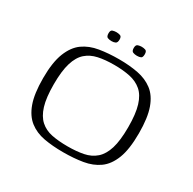

<svg xmlns="http://www.w3.org/2000/svg" viewBox="-132 -701 846 842"><g transform="rotate(30 291.5 -279.5)"><path d="M287 7Q233 7 189.5 -1Q146 -9 114.5 -33.5Q83 -58 66 -105Q49 -152 49 -231Q49 -311 68 -359Q87 -407 120 -430.5Q153 -454 198.5 -461.5Q244 -469 297 -469Q350 -469 393.5 -460.5Q437 -452 468.5 -428Q500 -404 517 -357Q534 -310 534 -231Q534 -150 515.5 -102.5Q497 -55 464 -31.5Q431 -8 386 -0.5Q341 7 287 7ZM291 -25Q336 -25 371 -32Q406 -39 430.5 -60.5Q455 -82 467.5 -122.5Q480 -163 480 -231Q480 -298 467.5 -339Q455 -380 430.5 -401Q406 -422 371 -429.5Q336 -437 291 -437Q245 -437 210.5 -429.5Q176 -422 152 -401Q128 -380 115.5 -339Q103 -298 103 -231Q103 -163 115.5 -122.5Q128 -82 152 -60.5Q176 -39 210.5 -32Q245 -25 291 -25ZM356 -521Q345 -521 336 -524.5Q327 -528 327 -544Q327 -560 336.5 -563Q346 -566 355 -566Q365 -566 374 -563Q383 -560 383 -544Q383 -528 375.5 -524.5Q368 -521 356 -521ZM228 -521Q216 -521 207.5 -524.5Q199 -528 199 -545Q199 -560 208 -563Q217 -566 227 -566Q237 -566 246 -563Q255 -560 255 -545Q255 -529 247 -525Q239 -521 228 -521Z"/></g></svg>

Font: Genos Thin Light
Style: Regular
Weight: 300
Version: Version 1.010